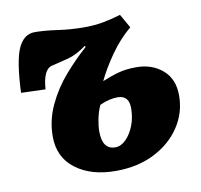

<svg xmlns="http://www.w3.org/2000/svg" viewBox="-67 -612 731 699"><g transform="rotate(-10 298.5 -262.5)"><path d="M318 -314Q352 -328 380 -335.5Q408 -343 445 -343Q503 -343 542 -309.5Q581 -276 581 -215Q581 -151 546 -98.5Q511 -46 449.5 -15Q388 16 307 16Q216 16 159 -27Q102 -70 102 -147Q102 -207 128 -262.5Q154 -318 194.5 -364.5Q235 -411 277 -448L274 -452Q237 -425 205.5 -417Q174 -409 145 -402Q111 -395 106 -321L16 -324Q21 -442 42 -487.5Q63 -533 103 -533Q139 -533 187 -526Q235 -519 284 -519Q323 -519 355 -525Q387 -531 420 -541L449 -490Q407 -455 373 -406.5Q339 -358 318 -314ZM293 -231Q282 -207 277 -181Q272 -155 272 -136Q272 -69 320 -69Q341 -69 359.5 -87.5Q378 -106 389.5 -135.5Q401 -165 401 -200Q401 -247 359 -247Q345 -247 329 -243.5Q313 -240 293 -231Z"/></g></svg>

Font: Literata 12pt ExtraBold
Style: Italic
Weight: 800
Italic angle: -2°
Designer: Latin by Veronika Burian and Jose Scaglione. Greek by Irene Vlachou. Cyrillic by Vera Evstafieva
Foundry: TypeTogether
Version: Version 3.002